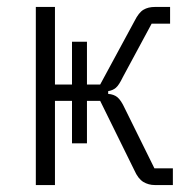

<svg xmlns="http://www.w3.org/2000/svg" viewBox="-20 -532 559 552"><path d="M83 0V-512H138V-289H187V-412H230V-289H268L367 -472Q379 -496 392.5 -504Q406 -512 425 -512H469V-464H416L333 -310Q322 -287 313 -279.5Q304 -272 291 -270V-262Q307 -261 317.5 -252.5Q328 -244 339 -220L424 -48H477V0H425Q407 0 392 -9Q377 -18 366 -43L268 -242H230V-120H187V-242H138V0Z"/></svg>

Font: IBM Plex Sans Condensed Light
Style: Regular
Weight: 300
Width: 3
Designer: Mike Abbink, Paul van der Laan, Pieter van Rosmalen
Foundry: Bold Monday
Version: Version 3.201